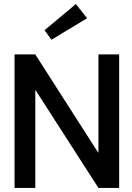

<svg xmlns="http://www.w3.org/2000/svg" viewBox="-20 -929 653 949"><path d="M569 0H466.5L156 -483H154.5V0H52V-660H154.5L465 -175H466.5V-660H569ZM234.5 -732.5 200 -779.5 355 -909 410.5 -839Z"/></svg>

Font: Lucymar Sans Medium
Style: Regular
Weight: 500
Foundry: The League of Moveable Type (original font) / Main changes by Cristiano Sobral with portions from Mirco Monsees
Version: Version 2.001;August 30, 2020;FontCreator 13.0.0.2681 64-bit